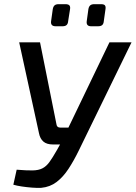

<svg xmlns="http://www.w3.org/2000/svg" viewBox="-20 -893 651 921"><path d="M611 -690 357 -169Q334 -122 308.5 -83Q283 -44 251.5 -20Q220 4 178 8Q158 9 133 7Q108 5 84.5 1.5Q61 -2 44 -7L60 -79Q108 -75 136.5 -75.5Q165 -76 183.5 -85.5Q202 -95 217 -115.5Q232 -136 253 -173L286 -232L301 -266L505 -690ZM172 -690 251 -296Q253 -281 269 -281H320L326 -200H234Q204 -200 188 -214Q172 -228 167 -254L72 -690ZM293 -873Q308 -873 313 -867Q318 -861 316 -849L307 -792Q306 -779 299.5 -773Q293 -767 280 -767H247Q222 -767 225 -791L233 -848Q235 -861 241.5 -867Q248 -873 262 -873ZM464 -873Q479 -873 483.5 -867Q488 -861 486 -849L478 -792Q477 -779 470.5 -773Q464 -767 450 -767H417Q393 -767 396 -791L404 -849Q406 -861 412.5 -867Q419 -873 433 -873Z"/></svg>

Font: Exo 2 Medium
Style: Italic
Weight: 500
Italic angle: -8°
Designer: Natanael Gama
Foundry: Natanael Gama
Version: Version 2.010